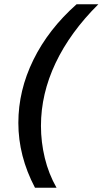

<svg xmlns="http://www.w3.org/2000/svg" viewBox="-20 -770 481 900"><path d="M144 110Q66 -38 66 -194Q66 -346 136.5 -489.5Q207 -633 339 -750H441Q309 -619 240.5 -474.5Q172 -330 172 -180Q172 -104 190 -29.5Q208 45 245 110Z"/></svg>

Font: Instrument Sans Condensed SemiBold Italic
Style: Regular
Weight: 600
Width: 3
Italic angle: -13°
Designer: Rodrigo Fuenzalida
Foundry: fragTYPE
Version: Version 1.000; ttfautohint (v1.8.4.7-5d5b);gftools[0.9.28]